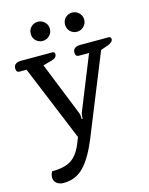

<svg xmlns="http://www.w3.org/2000/svg" viewBox="-131 -757 827 1065"><g transform="rotate(-15 282.0 -224.5)"><path d="M137 -620Q137 -644 153 -659.5Q169 -675 192 -675Q214 -675 230.5 -659Q247 -643 247 -620Q247 -597 230.5 -581Q214 -565 192 -565Q169 -565 153 -580.5Q137 -596 137 -620ZM334 -620Q334 -644 350 -659.5Q366 -675 389 -675Q411 -675 427.5 -659Q444 -643 444 -620Q444 -597 427.5 -581Q411 -565 389 -565Q366 -565 350 -580.5Q334 -596 334 -620ZM45 179Q45 164 54 147Q123 147 162 123.5Q201 100 227 38L242 0L63 -434H23Q4 -434 4 -457Q4 -474 15.5 -482Q27 -490 47 -490H227Q240 -490 240 -476Q240 -455 210 -447L160 -433L283 -126Q288 -114 288 -90H293Q293 -115 298 -126L422 -434H363Q344 -434 344 -457Q344 -474 355.5 -482Q367 -490 387 -490H549Q563 -490 563 -476Q563 -459 532 -447L491 -433L303 32Q264 127 217.5 176.5Q171 226 99 226Q76 226 60.5 213.5Q45 201 45 179Z"/></g></svg>

Font: Maitree Medium
Style: Regular
Weight: 500
Designer: CadsonDemak Team
Foundry: CadsonDemak
Version: Version 1.010